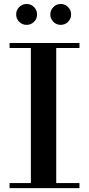

<svg xmlns="http://www.w3.org/2000/svg" viewBox="-20 -972 460 992"><path d="M29.5 0V-26H139.5V-724H29.5V-750H390.5V-724H270.5V-26H390.5V0ZM293.5 -843.5Q271.5 -843.5 255.8 -859.2Q240 -875 240 -897.5Q240 -919.5 255.8 -935.5Q271.5 -951.5 293.5 -951.5Q316 -951.5 331.8 -935.5Q347.5 -919.5 347.5 -897.5Q347.5 -875 331.8 -859.2Q316 -843.5 293.5 -843.5ZM117.5 -843.5Q95 -843.5 79.2 -859.2Q63.5 -875 63.5 -897.5Q63.5 -919.5 79.2 -935.5Q95 -951.5 117.5 -951.5Q140 -951.5 155.8 -935.5Q171.5 -919.5 171.5 -897.5Q171.5 -875 155.8 -859.2Q140 -843.5 117.5 -843.5Z"/></svg>

Font: Bodoni Moda 9pt SemiBold
Style: Regular
Weight: 600
Designer: Owen Earl
Foundry: indestructible type
Version: Version 2.005